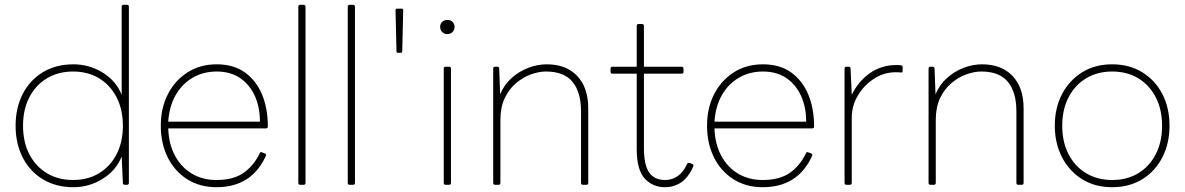

<svg xmlns="http://www.w3.org/2000/svg" viewBox="-20 -770 4938 800"><path d="M286 10Q213 10 158.5 -23Q104 -56 74.5 -114Q45 -172 45 -246Q45 -320 74.5 -378Q104 -436 158.5 -469Q213 -502 286 -502Q352 -502 408 -467.5Q464 -433 487 -375V-742Q487 -750 495 -750H509Q517 -750 517 -742V-8Q517 0 509 0H500Q492 0 492 -8L487 -118Q464 -60 408 -25Q352 10 286 10ZM284 -20Q346 -20 392.5 -48Q439 -76 465.5 -127Q492 -178 492 -246Q492 -314 465.5 -365Q439 -416 392.5 -444Q346 -472 284 -472Q223 -472 176 -444Q129 -416 102.5 -365Q76 -314 76 -246Q76 -178 102.5 -127Q129 -76 176 -48Q223 -20 284 -20Z M882 10Q812 10 759.5 -23.5Q707 -57 678.5 -115Q650 -173 650 -246Q650 -320 679.5 -377.5Q709 -435 761.5 -468.5Q814 -502 883 -502Q953 -502 1000 -468.5Q1047 -435 1071.5 -377Q1096 -319 1096 -243Q1096 -235 1088 -235H681Q683 -170 709 -121.5Q735 -73 779.5 -46.5Q824 -20 882 -20Q952 -20 994.5 -49.5Q1037 -79 1062 -131Q1065 -139 1072 -135L1083 -131Q1091 -128 1088 -121Q1029 10 882 10ZM883 -472Q827 -472 782.5 -446Q738 -420 711.5 -373Q685 -326 681 -263H1063Q1063 -324 1041.5 -371Q1020 -418 980 -445Q940 -472 883 -472Z M1231 0Q1223 0 1223 -8V-742Q1223 -750 1231 -750H1245Q1253 -750 1253 -742V-8Q1253 0 1245 0Z M1437 0Q1429 0 1429 -8V-742Q1429 -750 1437 -750H1451Q1459 -750 1459 -742V-8Q1459 0 1451 0Z M1638 -550Q1632 -550 1632 -556L1628 -728Q1628 -734 1634 -734H1654Q1660 -734 1660 -728L1656 -556Q1656 -550 1650 -550Z M1844 -628Q1831 -628 1822.5 -636.5Q1814 -645 1814 -658Q1814 -671 1822.5 -679Q1831 -687 1844 -687Q1857 -687 1865.5 -679Q1874 -671 1874 -658Q1874 -645 1865.5 -636.5Q1857 -628 1844 -628ZM1837 0Q1829 0 1829 -8V-484Q1829 -492 1837 -492H1851Q1859 -492 1859 -484V-8Q1859 0 1851 0Z M2043 0Q2035 0 2035 -8V-484Q2035 -492 2043 -492H2052Q2060 -492 2060 -484L2064 -377Q2081 -418 2113 -446Q2145 -474 2183 -488Q2221 -502 2258 -502Q2339 -502 2385 -453.5Q2431 -405 2431 -319V-8Q2431 0 2423 0H2409Q2401 0 2401 -8V-305Q2401 -386 2365.5 -429Q2330 -472 2255 -472Q2225 -472 2192 -460Q2159 -448 2130 -423.5Q2101 -399 2083 -361Q2065 -323 2065 -270V-8Q2065 0 2057 0Z M2751 10Q2699 10 2666 -26.5Q2633 -63 2633 -149V-463H2532Q2524 -463 2524 -471V-484Q2524 -492 2532 -492H2633V-662Q2633 -670 2641 -670H2655Q2663 -670 2663 -662V-492H2820Q2828 -492 2828 -484V-471Q2828 -463 2820 -463H2663V-154Q2663 -82 2685 -51Q2707 -20 2751 -20Q2780 -20 2803.5 -36Q2827 -52 2843 -87Q2846 -93 2853 -91L2864 -87Q2872 -84 2868 -75Q2848 -30 2818 -10Q2788 10 2751 10Z M3158 10Q3088 10 3035.5 -23.5Q2983 -57 2954.5 -115Q2926 -173 2926 -246Q2926 -320 2955.5 -377.5Q2985 -435 3037.5 -468.5Q3090 -502 3159 -502Q3229 -502 3276 -468.5Q3323 -435 3347.5 -377Q3372 -319 3372 -243Q3372 -235 3364 -235H2957Q2959 -170 2985 -121.5Q3011 -73 3055.5 -46.5Q3100 -20 3158 -20Q3228 -20 3270.5 -49.5Q3313 -79 3338 -131Q3341 -139 3348 -135L3359 -131Q3367 -128 3364 -121Q3305 10 3158 10ZM3159 -472Q3103 -472 3058.5 -446Q3014 -420 2987.5 -373Q2961 -326 2957 -263H3339Q3339 -324 3317.5 -371Q3296 -418 3256 -445Q3216 -472 3159 -472Z M3507 0Q3499 0 3499 -8V-484Q3499 -492 3507 -492H3516Q3524 -492 3524 -484L3529 -375Q3557 -432 3605 -465.5Q3653 -499 3715 -499Q3729 -499 3734 -498Q3741 -497 3741 -490V-476Q3741 -466 3733 -468Q3727 -469 3712 -469Q3664 -469 3622.5 -442.5Q3581 -416 3555 -373Q3529 -330 3529 -280V-8Q3529 0 3521 0Z M3857 0Q3849 0 3849 -8V-484Q3849 -492 3857 -492H3866Q3874 -492 3874 -484L3878 -377Q3895 -418 3927 -446Q3959 -474 3997 -488Q4035 -502 4072 -502Q4153 -502 4199 -453.5Q4245 -405 4245 -319V-8Q4245 0 4237 0H4223Q4215 0 4215 -8V-305Q4215 -386 4179.5 -429Q4144 -472 4069 -472Q4039 -472 4006 -460Q3973 -448 3944 -423.5Q3915 -399 3897 -361Q3879 -323 3879 -270V-8Q3879 0 3871 0Z M4614 10Q4542 10 4488.5 -23.5Q4435 -57 4405 -115Q4375 -173 4375 -246Q4375 -320 4405 -377.5Q4435 -435 4488.5 -468.5Q4542 -502 4614 -502Q4686 -502 4740 -468.5Q4794 -435 4823.5 -377.5Q4853 -320 4853 -246Q4853 -173 4823.5 -115Q4794 -57 4740 -23.5Q4686 10 4614 10ZM4614 -20Q4676 -20 4722.5 -48Q4769 -76 4795.5 -127Q4822 -178 4822 -246Q4822 -314 4795.5 -365Q4769 -416 4722.5 -444Q4676 -472 4614 -472Q4553 -472 4506 -444Q4459 -416 4432.5 -365Q4406 -314 4406 -246Q4406 -178 4432.5 -127Q4459 -76 4506 -48Q4553 -20 4614 -20Z"/></svg>

Font: LINE Seed Sans Thin
Style: Regular
Weight: 250
Designer: LINE VX Design & Dalton Maag Ltd & Sandoll Inc
Foundry: Dalton Maag Ltd
Version: Version 1.003